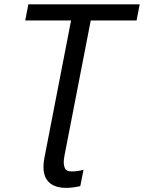

<svg xmlns="http://www.w3.org/2000/svg" viewBox="-20 -679 679 906"><path d="M408.2 -582.5 284.7 53.2Q280.8 72.8 280.8 86.9Q280.8 102.1 286.9 116Q293 129.9 318.4 129.9Q347.7 129.9 374 122.1L358.9 199.2Q323.2 207.5 292.5 207.5Q240.2 207.5 212.6 182.4Q185.1 157.2 185.1 108.9Q185.1 89.8 189 68.8L315.4 -582.5H99.1L113.8 -658.7H639.2L624.5 -582.5Z"/></svg>

Font: Liberation Mono
Style: Italic
Weight: 400
Italic angle: -12°
Monospace: yes
Designer: Steve Matteson
Foundry: Ascender Corporation
Version: Version 2.1.5